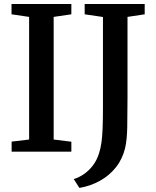

<svg xmlns="http://www.w3.org/2000/svg" viewBox="-20 -763 786 966"><path d="M126.5 -61V-678L38 -691V-743H339V-691L250 -678V-61L339 -50V0H38.5V-50.5ZM351 138Q377.5 130 402.5 112.8Q427.5 95.5 447.2 69.8Q467 44 478 9Q486 -15.5 490.2 -44.5Q494.5 -73.5 496.2 -116.2Q498 -159 498 -223.5V-677.5L406 -691V-743H708V-691L621.5 -678V-273.5Q621.5 -186.5 620.2 -122.8Q619 -59 609.5 -18Q596 37.5 563 79Q530 120.5 482.5 146.8Q435 173 379.5 182.5Z"/></svg>

Font: Merriweather 28pt SemiBold
Style: Regular
Weight: 600
Version: Version 2.100